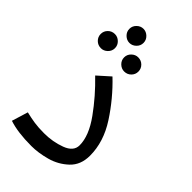

<svg xmlns="http://www.w3.org/2000/svg" viewBox="-251 -890 980 980"><g transform="rotate(45 239.0 -400.0)"><path d="M25 -7 52 -95Q85 -87 115 -82.5Q145 -78 186 -78Q248 -78 303 -98.5Q358 -119 358 -163Q358 -231 298 -314.5Q238 -398 162 -471L228 -530Q310 -452 371.5 -357Q433 -262 433 -163Q433 -96 391 -56.5Q349 -17 292.5 -1.5Q236 14 186 14Q88 14 25 -7ZM117 -763Q117 -784 132.5 -799Q148 -814 168 -814Q188 -814 203.5 -799Q219 -784 219 -763Q219 -742 203.5 -727Q188 -712 168 -712Q148 -712 132.5 -727Q117 -742 117 -763ZM32 -641Q32 -662 47 -677Q62 -692 84 -692Q104 -692 119.5 -677Q135 -662 135 -641Q135 -620 119.5 -605Q104 -590 84 -590Q62 -590 47 -605Q32 -620 32 -641ZM201 -641Q201 -662 216.5 -677Q232 -692 252 -692Q274 -692 289 -677Q304 -662 304 -641Q304 -620 289 -605Q274 -590 252 -590Q232 -590 216.5 -605Q201 -620 201 -641Z"/></g></svg>

Font: FiraGO
Style: Regular
Weight: 400
Designer: bBox Type
Foundry: bBox Type GmbH
Version: Version 1.001;April 20, 2020;FontCreator 12.0.0.2555 64-bit